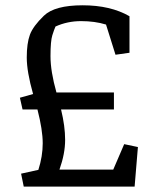

<svg xmlns="http://www.w3.org/2000/svg" viewBox="-20 -691 578 711"><path d="M200.2 -63H399.4L439.9 -157.2L490.7 -146.5L478.5 0H67.9L58.1 -47.9L122.1 -62Q138.2 -112.3 138.2 -160.6Q138.2 -209.5 118.7 -285.6H63.5L53.7 -329.1L102.5 -342.8Q79.1 -425.8 79.1 -478Q79.1 -530.8 90.8 -562.5Q102.5 -594.2 142.6 -632.8Q182.6 -671.4 286.1 -671.4Q389.2 -671.4 459.5 -630.9V-495.6L407.7 -488.3L372.6 -600.1Q331.1 -612.8 280.3 -612.8Q229.5 -612.8 185.5 -592.8Q180.7 -582 173.8 -560.5Q167 -539.1 167 -482.9Q167 -426.8 189 -348.6H401.9V-285.6H206.1Q221.2 -223.6 221.2 -172.9Q221.2 -122.1 200.2 -63Z"/></svg>

Font: NoticiaText-Regular
Style: Regular
Weight: 400
Designer: JM Sole
Foundry: JM Sole
Version: Version 1.003